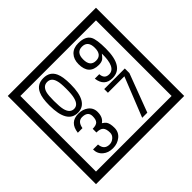

<svg xmlns="http://www.w3.org/2000/svg" viewBox="-230 -1243 1616 1616"><g transform="rotate(-45 577.5 -435.0)"><path d="M1103 90H53V-960H1103ZM1028 15V-885H128V15ZM497 -656Q497 -442 371 -442Q244 -442 244 -656Q244 -744 265 -789Q294 -855 371 -855Q448 -855 477 -789Q497 -745 497 -656ZM444 -656Q444 -723 435 -752Q420 -809 371 -809Q322 -809 306 -752Q298 -723 298 -656Q298 -587 306 -553Q322 -488 371 -488Q419 -488 435 -554Q444 -587 444 -656ZM919 -658Q919 -442 784 -442Q687 -442 674 -545H727Q731 -485 785 -485Q868 -485 865 -652Q844 -625 834 -617Q814 -602 780 -602Q663 -602 663 -728Q663 -786 695.5 -820.5Q728 -855 786 -855Q870 -855 898 -805Q919 -766 919 -658ZM858 -728Q858 -812 788 -812Q719 -812 719 -728Q719 -644 788 -644Q858 -644 858 -728ZM499 -136Q499 -84 460.5 -53Q422 -22 369 -22Q314 -22 280 -51Q242 -82 242 -134H301Q307 -65 370 -65Q398 -65 421 -84.5Q444 -104 444 -132Q444 -177 426 -196Q408 -215 363 -215V-259Q405 -259 421.5 -276Q438 -293 438 -334Q438 -392 369 -392Q318 -392 306 -324H251Q264 -435 368 -435Q419 -435 454 -409Q493 -380 493 -330Q493 -265 451 -238Q475 -222 483 -210Q499 -185 499 -136ZM913 -372 784 -30H723L864 -383H668V-427H913Z"/></g></svg>

Font: Unicode BMP Fallback SIL
Style: Regular
Weight: 400
Foundry: NRSI, SIL International
Version: Version 5.1 Based on Unicode 5.1